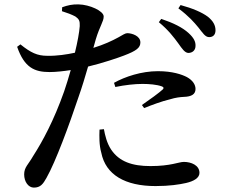

<svg xmlns="http://www.w3.org/2000/svg" viewBox="-20 -808 1040 874"><path d="M792 -610C809 -586 821 -568 837 -567C857 -567 870 -580 870 -599C871 -618 862 -636 839 -657C811 -683 768 -704 714 -722L703 -707C747 -671 773 -636 792 -610ZM883 -683C903 -658 914 -639 932 -639C950 -639 961 -650 961 -670C961 -692 951 -712 926 -732C899 -752 857 -770 802 -785L792 -770C841 -733 863 -707 883 -683ZM505 -412C549 -421 593 -426 629 -426C659 -426 694 -423 716 -415C725 -412 727 -407 721 -401C709 -389 657 -351 626 -330L636 -316C671 -330 716 -347 754 -356C780 -364 799 -366 817 -367C852 -368 870 -379 870 -403C870 -422 858 -442 831 -457C808 -469 765 -484 699 -484C624 -484 549 -459 499 -431ZM453 -220C458 -193 466 -157 486 -127C523 -72 582 -52 665 -52C758 -52 794 -71 817 -71C850 -71 888 -56 888 -21C888 2 862 17 827 25C796 32 751 39 688 39C550 39 461 -12 441 -113C431 -148 432 -187 433 -218ZM73 -606 58 -595C91 -500 137 -480 206 -480C234 -480 270 -484 302 -489C292 -454 282 -421 272 -392C225 -259 174 -165 131 -98C109 -59 90 -47 90 -14C90 19 109 46 134 46C164 46 176 30 192 1C233 -71 296 -242 337 -365C353 -410 368 -460 381 -505C448 -521 518 -545 544 -555C602 -577 619 -591 619 -615C619 -645 580 -657 559 -657C550 -657 537 -648 519 -638C490 -622 453 -605 405 -590L416 -629C434 -689 452 -710 452 -733C452 -758 388 -787 338 -788C310 -789 288 -784 263 -775L262 -757C285 -750 306 -742 323 -733C340 -721 344 -713 343 -689C341 -661 333 -617 321 -568C284 -560 239 -553 195 -554C150 -554 120 -568 73 -606Z"/></svg>

Font: Noto Serif CJK SC SemiBold
Style: Regular
Weight: 600
Designer: Ryoko NISHIZUKA 西塚涼子 (kana & ideographs); Frank Grießhammer (Latin, Greek & Cyrillic); Wenlong ZHANG 张文龙 (bopomofo); San
Foundry: Adobe
Version: Version 2.001;hotconv 1.1.0;makeotfexe 2.6.0